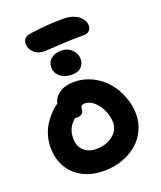

<svg xmlns="http://www.w3.org/2000/svg" viewBox="-172 -1126 999 1189"><g transform="rotate(-20 327.5 -532.0)"><path d="M214.8 -868.2Q169.9 -868.2 143.6 -893.1Q117.2 -918 117.2 -950.2Q117.2 -970.7 129.6 -984.9Q142.1 -999 176.8 -1002.9Q284.7 -1018.1 387.2 -1018.1Q422.9 -1018.1 450.7 -1008.8Q478.5 -999.5 493.7 -985.1Q508.8 -970.7 516.4 -955.8Q523.9 -940.9 523.9 -926.8Q523.9 -904.3 511.2 -891.6Q498.5 -878.9 476.1 -878.9Q377.9 -878.9 297.9 -873.5Q217.8 -868.2 214.8 -868.2ZM323.2 -673.8Q276.4 -673.8 246.6 -698.2Q216.8 -722.7 216.8 -758.8Q216.8 -795.4 242.4 -816.2Q268.1 -836.9 309.1 -836.9Q352.5 -836.9 379.2 -809.3Q405.8 -781.7 405.8 -748Q405.8 -717.3 385.5 -695.6Q365.2 -673.8 323.2 -673.8ZM309.1 -45.9Q188 -45.9 115.5 -114Q43 -182.1 43 -295.9Q43 -337.9 55.4 -377.2Q67.9 -416.5 88.4 -446.8Q108.9 -477.1 130.6 -499.3Q152.3 -521.5 175.8 -537.1Q182.6 -575.7 220.5 -601.8Q258.3 -627.9 317.9 -627.9Q379.9 -627.9 435.5 -600.6Q491.2 -573.2 529.3 -528.6Q567.4 -483.9 589.6 -426Q611.8 -368.2 611.8 -308.1Q611.8 -252 588.1 -202.9Q564.5 -153.8 523.7 -119.6Q482.9 -85.4 427.2 -65.7Q371.6 -45.9 309.1 -45.9ZM193.8 -298.8Q193.8 -248.5 225.3 -219.2Q256.8 -189.9 309.1 -189.9Q372.1 -189.9 416 -223.9Q460 -257.8 460 -308.1Q460 -347.7 443.1 -387.2Q426.3 -426.8 396.7 -453.4Q367.2 -480 334 -480Q306.2 -480 306.2 -452.1Q306.2 -434.1 294.2 -424.1Q282.2 -414.1 264.2 -414.1Q252.9 -414.1 247.1 -415Q218.8 -389.6 206.3 -362.3Q193.8 -335 193.8 -298.8Z"/></g></svg>

Font: Shantell Sans Irregular
Style: Bold
Weight: 700
Designer: Stephen Nixon, Anya Danilova, Shantell Martin
Foundry: Arrow Type
Version: Version 1.006;[9816181b4]